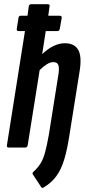

<svg xmlns="http://www.w3.org/2000/svg" viewBox="-20 -703 404 915"><path d="M198 -555 181 -445Q207 -470 234.5 -483.5Q262 -497 289 -497Q335 -497 353 -465Q371 -433 359 -361L311 -60Q301 6 287 54Q273 102 249.5 135Q226 168 187 191Q180 195 176 188L137 129Q132 122 140 115Q159 98 172.5 77Q186 56 195 22.5Q204 -11 213 -62L259 -352Q263 -382 257.5 -394.5Q252 -407 234 -407Q220 -407 203.5 -397Q187 -387 169 -369L112 -11Q110 0 101 0H21Q11 0 13 -11L99 -555H68Q58 -555 60 -566L68 -617Q69 -628 79 -628H111L117 -672Q119 -683 129 -683H207Q212 -683 215 -680.5Q218 -678 216 -672L210 -628H264Q276 -628 274 -617L265 -566Q263 -555 254 -555Z"/></svg>

Font: Sofia Sans Extra Condensed
Style: Bold Italic
Weight: 700
Italic angle: -9°
Designer: Botio Nikoltchev, Ani Petrova
Foundry: lettersoup
Version: Version 4.101